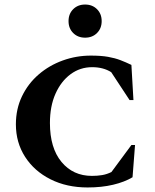

<svg xmlns="http://www.w3.org/2000/svg" viewBox="-20 -816 685 846"><path d="M366 10Q274 10 202.5 -26Q131 -62 90.5 -125Q50 -188 50 -268Q50 -336 77 -392Q104 -448 150.5 -488Q197 -528 256.5 -549.5Q316 -571 380 -571Q426 -571 456.5 -565.5Q487 -560 510.5 -551Q534 -542 559 -530L568 -375H551L470 -498Q435 -520 386 -520Q333 -520 291 -489Q249 -458 224.5 -403Q200 -348 200 -274Q200 -164 251 -102.5Q302 -41 385 -41Q409 -41 430 -44.5Q451 -48 471 -58L559 -177H575L564 -35Q529 -14 478.5 -2Q428 10 366 10ZM355 -650Q323 -650 302.5 -670.5Q282 -691 282 -723Q282 -755 302.5 -775.5Q323 -796 355 -796Q387 -796 407.5 -775.5Q428 -755 428 -723Q428 -691 407.5 -670.5Q387 -650 355 -650Z"/></svg>

Font: Spectral SC
Style: Bold
Weight: 700
Designer: Jean-Baptiste Levee
Foundry: Production Type
Version: Version 2.001